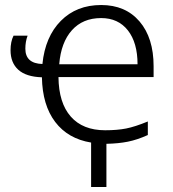

<svg xmlns="http://www.w3.org/2000/svg" viewBox="-20 -563 688 765"><path d="M343 5Q251 -10 200 -77Q149 -144 147 -255Q84 -257 53 -285Q22 -313 22 -363Q22 -397 34 -421H90Q81 -397 81 -369Q81 -310 149 -308Q160 -417 222.5 -480Q285 -543 383 -543Q480 -543 536 -477.5Q592 -412 592 -299V-256H213Q214 -153 262 -98.5Q310 -44 399 -44Q447 -44 482.5 -51Q518 -58 569 -79V-25Q527 -6 489.5 1.5Q452 9 404 10V182H343ZM528 -307Q528 -393 489.5 -442Q451 -491 383 -491Q310 -491 266.5 -442.5Q223 -394 216 -307Z"/></svg>

Font: OpenSansMMV
Style: Light
Weight: 300
Foundry: Ascender Corporation
Version: Version 4.001